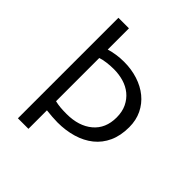

<svg xmlns="http://www.w3.org/2000/svg" viewBox="-179 -740 851 851"><g transform="rotate(45 246.5 -315.0)"><path d="M72 -630H138V-497Q158 -503 180.5 -506.5Q203 -510 228 -510Q274 -510 314.5 -497Q355 -484 385 -459.5Q415 -435 432 -400Q449 -365 449 -321Q449 -268 431 -228.5Q413 -189 380.5 -163Q348 -137 304 -124Q260 -111 209 -111Q195 -111 174.5 -112.5Q154 -114 138 -116V0H72ZM138 -173Q155 -169 171.5 -167.5Q188 -166 211 -166Q287 -166 333 -204.5Q379 -243 379 -312Q379 -348 366 -375Q353 -402 331 -420Q309 -438 280 -446.5Q251 -455 219 -455Q196 -455 174 -452Q152 -449 138 -444Z"/></g></svg>

Font: Mukta Light
Style: Regular
Weight: 300
Designer: Girish Dalvi and Yashodeep Gholap
Foundry: Ek Type
Version: Version 2.538;PS 1.002;hotconv 16.6.51;makeotf.lib2.5.65220;